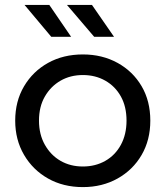

<svg xmlns="http://www.w3.org/2000/svg" viewBox="-20 -757 675 783"><path d="M318 6Q238 6 176 -29Q114 -64 78 -125.5Q42 -187 42 -265Q42 -344 78 -405Q114 -466 176 -500.5Q238 -535 318 -535Q397 -535 459.5 -500.5Q522 -466 557.5 -405.5Q593 -345 593 -265Q593 -186 557.5 -125Q522 -64 459.5 -29Q397 6 318 6ZM318 -78Q369 -78 409.5 -101Q450 -124 473 -166.5Q496 -209 496 -265Q496 -322 473 -363.5Q450 -405 409.5 -428Q369 -451 318 -451Q267 -451 227 -428Q187 -405 163 -363.5Q139 -322 139 -265Q139 -209 163 -166.5Q187 -124 227 -101Q267 -78 318 -78ZM364 -607 253 -737H355L445 -607ZM189 -607 80 -737H181L270 -607Z"/></svg>

Font: Montserrat Thin Medium
Style: Regular
Weight: 500
Version: Version 9.000